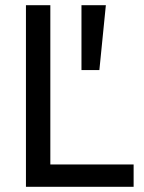

<svg xmlns="http://www.w3.org/2000/svg" viewBox="-20 -720 555 740"><path d="M294 -700H388L363 -450H294ZM80 -700H174V-86H495V0H80Z"/></svg>

Font: Retni Sans Medium
Style: Regular
Weight: 500
Designer: Vitaly Kuzmin
Foundry: ParaType Ltd.
Version: Version 1.00;March 2, 2019;FontCreator 11.5.0.2425 64-bit; t